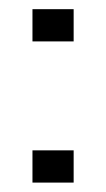

<svg xmlns="http://www.w3.org/2000/svg" viewBox="-20 -388 226 408"><path d="M49 -300V-368.5H136.5V-300ZM49 0V-68.5H136.5V0Z"/></svg>

Font: Big Shoulders Stencil Display ExtraLight
Style: Regular
Weight: 250
Designer: Patric King
Foundry: XO Type Co
Version: Version 2.001